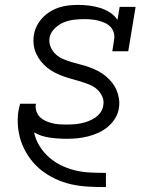

<svg xmlns="http://www.w3.org/2000/svg" viewBox="-20 -558 640 783"><path d="M411 205Q375 205 339 203Q303 201 270 193.5Q237 186 206 171.5Q175 157 149 136.5Q123 116 103 89Q83 62 70.5 31Q58 0 54 -35Q50 -70 55 -105Q57 -113 58.5 -120.5Q60 -128 62 -135H127Q127 -134 126.5 -133Q126 -132 126 -131Q124 -116 129 -102.5Q134 -89 144 -79.5Q154 -70 166.5 -64.5Q179 -59 193 -55.5Q207 -52 221.5 -51Q236 -50 251 -50Q266 -50 280.5 -51Q295 -52 310 -55Q325 -58 339.5 -63.5Q354 -69 367 -77.5Q380 -86 389.5 -99Q399 -112 401 -127Q405 -147 397 -164.5Q389 -182 375.5 -194Q362 -206 344.5 -213Q327 -220 309 -225.5Q291 -231 272.5 -236Q254 -241 236.5 -247.5Q219 -254 202.5 -262.5Q186 -271 172 -282.5Q158 -294 146.5 -308.5Q135 -323 127.5 -339.5Q120 -356 117.5 -375Q115 -394 118 -414Q121 -434 130 -452Q139 -470 153 -485Q167 -500 185 -511Q203 -522 222.5 -528Q242 -534 261 -536Q280 -538 299 -538Q322 -538 345 -535Q368 -532 389 -525.5Q410 -519 428.5 -507Q447 -495 459 -477L468 -530H533L503 -349H438L445 -394Q448 -409 444.5 -423Q441 -437 431.5 -447.5Q422 -458 409 -464Q396 -470 382.5 -473.5Q369 -477 354 -478.5Q339 -480 324 -480Q303 -480 281.5 -477.5Q260 -475 239.5 -466.5Q219 -458 202 -441Q185 -424 182 -403Q179 -384 186.5 -366.5Q194 -349 207.5 -336.5Q221 -324 238 -317Q255 -310 273 -304.5Q291 -299 309.5 -294.5Q328 -290 345.5 -283.5Q363 -277 379.5 -268.5Q396 -260 410 -248.5Q424 -237 435.5 -223Q447 -209 454.5 -192Q462 -175 465 -156Q468 -137 465 -118Q462 -96 450 -76Q438 -56 420 -41Q402 -26 381 -16.5Q360 -7 338 -1.5Q316 4 294.5 6Q273 8 251 8Q216 8 181.5 3Q147 -2 119 -18Q125 11 141 37Q157 63 179 82.5Q201 102 228 115.5Q255 129 285 136.5Q315 144 347 145.5Q379 147 411 147H412V205Z"/></svg>

Font: Iosevka Curly Slab LtExObl
Style: Regular
Weight: 300
Width: 7
Italic angle: -9°
Monospace: yes
Designer: Belleve Invis
Foundry: Belleve Invis
Version: Version 11.1.0; ttfautohint (v1.8.3)